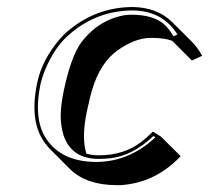

<svg xmlns="http://www.w3.org/2000/svg" viewBox="-20 -462 599 550"><path d="M473.1 -345.2Q450.7 -353.5 412.6 -353.5Q366.7 -353.5 316.4 -317.4Q310.1 -312.5 305.2 -308.6Q259.8 -269.5 238.8 -186.5Q234.4 -168.9 229 -143.6Q212.9 -66.9 227.5 -22Q244.1 -17.1 262.7 -17.1Q334.5 -17.1 383.8 -54.7Q399.9 -67.4 418 -85L440.9 -70.8L497.6 -14.6Q424.3 62.5 324.7 68.4Q318.4 68.8 313 68.4Q227.1 67.9 180.7 22.5L124 -34.2Q117.2 -41 112.3 -47.9Q63 -108.4 85.9 -221.7Q86.4 -224.1 86.9 -226.1Q100.1 -289.1 148.9 -347.2Q163.1 -364.3 176.8 -375Q256.8 -441.4 359.9 -441.9Q430.2 -440.9 473.1 -398.9L529.8 -342.3Q546.9 -324.7 559.1 -302.2L529.8 -288.6ZM162.6 -202.1Q183.6 -301.3 213.4 -341.3Q226.6 -358.4 242.2 -372.6Q283.2 -409.2 336.9 -418.5Q347.7 -419.9 356 -419.9Q423.3 -419.9 454.6 -388.2Q466.3 -376 477.1 -357.9L488.3 -363.3Q445.8 -431.2 359.9 -432.1Q259.8 -431.6 183.1 -367.2Q135.7 -329.1 106.9 -256.3Q100.1 -238.3 96.7 -224.1Q73.7 -115.7 116.2 -59.1Q118.2 -56.2 120.1 -54.2Q164.1 1.5 256.3 2Q351.1 1 425.3 -68.8L419.4 -72.3Q360.8 -16.6 297.4 -8.8Q280.8 -6.8 262.7 -6.8Q185.1 -6.8 162.1 -74.2Q154.3 -98.6 153.8 -129.4Q154.3 -162.6 162.6 -202.1Z"/></svg>

Font: Linux Biolinum Shadow O
Style: Italic
Weight: 400
Italic angle: -12°
Designer: Philipp H. Poll
Foundry: Philipp H. Poll
Version: Version 0.6.2